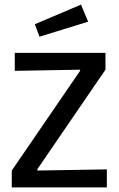

<svg xmlns="http://www.w3.org/2000/svg" viewBox="-20 -812 516 832"><path d="M31 0V-73L327 -505V-510L44 -505V-583H437V-510L142 -79V-73L443 -78V0ZM151 -653 131 -707 331 -792 362 -718Z"/></svg>

Font: Ruda Medium
Style: Regular
Weight: 500
Version: Version 2.001